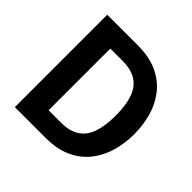

<svg xmlns="http://www.w3.org/2000/svg" viewBox="-179 -875 1042 1042"><g transform="rotate(45 342.0 -354.5)"><path d="M635.9 -354.6Q635.9 -425.1 617.5 -489.1Q599 -553.1 559.7 -602.5Q520.3 -652 458.3 -680.5Q396.2 -709.1 309.2 -709.1H73.7V0H309.2Q396.2 0 458.3 -28.5Q520.3 -57 559.7 -106.6Q599 -156.3 617.5 -220.3Q635.9 -284.2 635.9 -354.6ZM493.5 -354.6Q493.5 -275.7 475.1 -222.9Q456.6 -170.2 416.1 -143.9Q375.6 -117.5 309.2 -117.5H215.3V-591.1H309.2Q375.6 -591.1 416.1 -564.8Q456.6 -538.6 475.1 -486.2Q493.5 -433.8 493.5 -354.6Z"/></g></svg>

Font: Estedad VF
Style: Regular
Weight: 100
Designer: Amin Abedi
Version: Version 7.3